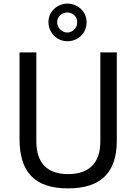

<svg xmlns="http://www.w3.org/2000/svg" viewBox="-20 -1032 750 1062"><path d="M626 -742H535V-250C535 -127 470 -69 356 -69C243 -69 181 -129 181 -250V-742H88V-264C88 -86 166 10 356 10C545 10 626 -84 626 -254ZM459 -909C459 -967 412 -1012 353 -1012C296 -1012 248 -967 248 -911C248 -850 295 -804 353 -804C412 -804 459 -849 459 -909ZM407 -908C407 -879 383 -852 352 -852C323 -852 296 -879 296 -908C296 -941 323 -963 352 -963C383 -963 407 -941 407 -908Z"/></svg>

Font: Cheyenne Sans
Style: Regular
Weight: 400
Designer: The Public Sans project authors (U.S. Web Design System), Libre Franklin designed by Pablo Impallari and Rodrigo Fuenzal
Foundry: The Cheyenne Sans Project Authors
Version: Version 2.007